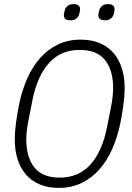

<svg xmlns="http://www.w3.org/2000/svg" viewBox="-20 -903 645 935"><path d="M266 12Q212 12 172 -5.5Q132 -23 105.5 -54Q79 -85 65.5 -128Q52 -171 52 -223Q52 -263 58.5 -309.5Q65 -356 73 -395Q87 -463 112.5 -520.5Q138 -578 175 -620Q212 -662 261.5 -686Q311 -710 373 -710Q427 -710 467 -692.5Q507 -675 533.5 -644Q560 -613 573.5 -570Q587 -527 587 -475Q587 -435 580.5 -388.5Q574 -342 566 -303Q552 -235 526.5 -177.5Q501 -120 464 -78Q427 -36 377.5 -12Q328 12 266 12ZM271 -38Q363 -38 420.5 -102Q478 -166 501 -283L521 -384Q526 -410 528.5 -433Q531 -456 531 -473Q531 -561 491.5 -610.5Q452 -660 368 -660Q276 -660 218.5 -596Q161 -532 138 -415L118 -314Q113 -288 110.5 -265Q108 -242 108 -225Q108 -137 147.5 -87.5Q187 -38 271 -38ZM324 -804Q291 -804 291 -829Q291 -837 296 -855Q299 -866 309.5 -874.5Q320 -883 337 -883Q370 -883 370 -858Q370 -850 365 -832Q362 -821 351.5 -812.5Q341 -804 324 -804ZM492 -804Q459 -804 459 -829Q459 -837 464 -855Q467 -866 477.5 -874.5Q488 -883 505 -883Q538 -883 538 -858Q538 -850 533 -832Q530 -821 519.5 -812.5Q509 -804 492 -804Z"/></svg>

Font: IBM Plex Sans Cond Light
Style: Italic
Weight: 300
Width: 3
Italic angle: -11°
Designer: Mike Abbink, Paul van der Laan, Pieter van Rosmalen
Foundry: Bold Monday
Version: Version 1.3